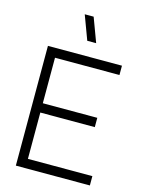

<svg xmlns="http://www.w3.org/2000/svg" viewBox="-138 -1033 841 1115"><g transform="rotate(15 282.5 -476.0)"><path d="M283 -807.5 229 -952.5H282.5L336.5 -807.5ZM70 0V-720H515V-664H127.5V-390.5H455V-334.5H127.5V-56H515V0Z"/></g></svg>

Font: Manrope ExtraLight Light
Style: Regular
Weight: 300
Version: Version 4.504